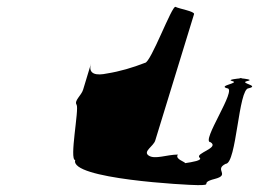

<svg xmlns="http://www.w3.org/2000/svg" viewBox="-20 -721 754 559"><path d="M203 -416C211 -404 181 -255 199 -255C182 -200 525 -182 556 -182C604 -182 558 -188 605 -200C652 -212 602 -227 637 -244C669 -244 674 -464 704 -464C738 -472 674 -479 700 -485C719 -489 693 -492 681 -493C670 -492 640 -489 656 -485C680 -479 613 -472 641 -464C673 -464 563 -307 593 -307C620 -290 547 -275 561 -262C571 -254 539 -249 519 -246C519 -250 488 -258 498 -271C466 -271 431 -256 413 -268C395 -280 427 -295 432 -312L545 -680C547 -688 503 -695 491 -701C481 -707 419 -538 402 -538C366 -524 329 -513 291 -507C263 -501 235 -503 245 -536L222 -460C217 -443 195 -428 203 -416ZM681 -493C676 -494 674 -494 681 -494C688 -494 686 -494 681 -493Z"/></svg>

Font: bitstorm
Style: ultextobl
Weight: 400
Version: Version 0.2